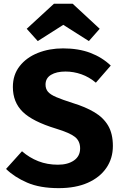

<svg xmlns="http://www.w3.org/2000/svg" viewBox="-20 -987 655 1025"><path d="M582.6 -207.7Q582.6 -141.5 547.9 -90.8Q513.3 -40 448.7 -11.3Q384.1 17.4 293.3 17.4Q192.8 17.4 124.9 -12.1Q56.9 -41.5 12.3 -85.1L97.4 -179.5Q136.9 -145.1 184.6 -126.4Q232.3 -107.7 289.2 -107.7Q342.1 -107.7 374.9 -130.5Q407.7 -153.3 407.7 -194.9Q407.7 -233.8 380.3 -255.9Q352.8 -277.9 278.5 -300.5Q153.8 -338.5 101.3 -390Q48.7 -441.5 48.7 -522.6Q48.7 -587.7 84.9 -633.8Q121 -680 182.1 -704.4Q243.1 -728.7 316.4 -728.7Q399 -728.7 462.1 -704.9Q525.1 -681 571.3 -636.9L491.8 -545.6Q455.9 -575.9 414.4 -590.5Q372.8 -605.1 329.7 -605.1Q281.5 -605.1 252.3 -587.4Q223.1 -569.7 223.1 -535.4Q223.1 -512.8 235.9 -497.4Q248.7 -482.1 280.5 -468.5Q312.3 -454.9 368.7 -436.9Q435.9 -416.4 483.8 -387.9Q531.8 -359.5 557.2 -316.4Q582.6 -273.3 582.6 -207.7ZM367.7 -967.2 512.3 -833.3 454.4 -767.7 317.9 -854.4 181.5 -767.7 122.6 -833.3 268.2 -967.2Z"/></svg>

Font: FiraCode Nerd Font
Style: Bold
Weight: 700
Designer: Carrois Corporate, Edenspiekermann AG, Nikita Prokopov
Foundry: Carrois Corporate, Edenspiekermann AG, Nikita Prokopov
Version: Version 6.002;Nerd Fonts 2.1.0